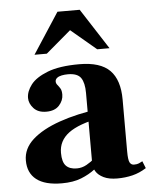

<svg xmlns="http://www.w3.org/2000/svg" viewBox="-52 -753 638 808"><g transform="rotate(-5 267.0 -348.5)"><path d="M411 12Q376 12 353.5 1Q331 -10 321 -26.5Q311 -43 311 -59V-358Q311 -401 296.5 -422Q282 -443 242 -443Q228 -443 215.5 -440.5Q203 -438 195.5 -432Q188 -426 188 -417Q188 -409 194 -402Q200 -395 205.5 -386Q211 -377 211 -360Q211 -335 192.5 -314.5Q174 -294 138 -294Q103 -294 84.5 -314.5Q66 -335 66 -358Q66 -386 87.5 -414Q109 -442 159 -461.5Q209 -481 293 -481Q382 -481 422 -440.5Q462 -400 462 -317V-98Q462 -62 468 -51Q474 -40 486 -40Q499 -40 507 -43.5Q515 -47 522 -51L534 -21Q506 -3 475.5 4.5Q445 12 411 12ZM177 12Q106 12 70 -16Q34 -44 34 -97Q34 -147 75.5 -184.5Q117 -222 191 -248Q265 -274 363 -287V-249Q269 -231 226.5 -199Q184 -167 184 -116Q184 -77 199.5 -61Q215 -45 245 -45Q267 -45 286.5 -56Q306 -67 321.5 -80.5Q337 -94 347 -104L362 -74Q343 -54 318 -34.5Q293 -15 259 -1.5Q225 12 177 12ZM109 -537 221 -709H315L426 -537H374L267 -627L161 -537Z"/></g></svg>

Font: Frank Ruhl Libre ExtraBold
Style: Regular
Weight: 800
Designer: Yanek Iontef
Foundry: Fontef
Version: Version 6.003;gftools[0.9.30]